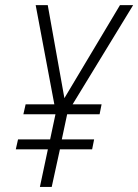

<svg xmlns="http://www.w3.org/2000/svg" viewBox="-20 -734 543 754"><path d="M136.7 0 168 -147.5H42L50.8 -186.5H176.8L197.8 -285.2H71.8L80.6 -324.2H193.4L120.1 -713.9H167.5L232.9 -348.6L451.2 -713.9H502.9L265.1 -324.2H378.9L371.1 -285.2H243.7L222.7 -186.5H349.6L341.8 -147.5H215.3L183.1 0Z"/></svg>

Font: Open Sans SemiCondensed Light
Style: Italic
Weight: 300
Width: 4
Italic angle: -12°
Designer: Monotype Design Team
Foundry: Monotype Imaging Inc.
Version: Version 3.000